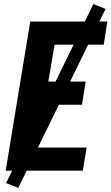

<svg xmlns="http://www.w3.org/2000/svg" viewBox="-20 -841 549 946"><path d="M8 0 129 -735H509L491 -621H249L218 -439H402L384 -325H200L165 -114H407L388 0ZM70 85 10 61 440 -821 500 -797Z"/></svg>

Font: Iosevka SS18 Heavy
Style: Italic
Weight: 900
Italic angle: -9°
Monospace: yes
Designer: Belleve Invis
Foundry: Belleve Invis
Version: Version 25.1.1; ttfautohint (v1.8.4)